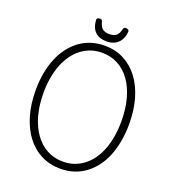

<svg xmlns="http://www.w3.org/2000/svg" viewBox="-281 -1930 1947 2159"><g transform="rotate(20 692.0 -850.5)"><path d="M694 19Q566 19 462.5 -33.5Q359 -86 285.5 -183Q212 -280 172 -415.5Q132 -551 132 -718Q132 -829 150 -926.5Q168 -1024 202.5 -1105.5Q237 -1187 286 -1251Q335 -1315 397.5 -1360.5Q460 -1406 534.5 -1429.5Q609 -1453 694 -1453Q820 -1453 922.5 -1400.5Q1025 -1348 1098.5 -1251Q1172 -1154 1211.5 -1019Q1251 -884 1251 -718Q1251 -607 1233 -509Q1215 -411 1181.5 -329Q1148 -247 1099 -183Q1050 -119 988 -73.5Q926 -28 852 -4.5Q778 19 694 19ZM694 -66Q764 -66 825 -87Q886 -108 938 -147.5Q990 -187 1031 -243.5Q1072 -300 1100 -372.5Q1128 -445 1143 -532Q1158 -619 1158 -718Q1158 -865 1125 -985Q1092 -1105 1031 -1190.5Q970 -1276 884.5 -1322Q799 -1368 694 -1368Q623 -1368 561 -1347Q499 -1326 447 -1286.5Q395 -1247 354 -1190.5Q313 -1134 284 -1061.5Q255 -989 240 -903Q225 -817 225 -718Q225 -570 258.5 -450Q292 -330 354 -244Q416 -158 501.5 -112Q587 -66 694 -66ZM693 -1504Q607 -1504 557 -1549.5Q507 -1595 500 -1691Q499 -1704 509 -1712Q519 -1720 538 -1720Q554 -1720 560 -1712.5Q566 -1705 570 -1691Q583 -1640 611 -1616Q639 -1592 693 -1592Q748 -1592 776 -1616Q804 -1640 816 -1691Q820 -1705 825.5 -1712.5Q831 -1720 847 -1720Q866 -1720 876.5 -1712Q887 -1704 886 -1691Q882 -1630 856.5 -1588.5Q831 -1547 789.5 -1525.5Q748 -1504 693 -1504Z"/></g></svg>

Font: Playwrite ID
Style: Regular
Weight: 400
Designer: Veronika Burian, José Scaglione
Foundry: TypeTogether
Version: Version 1.002